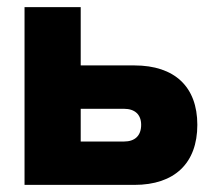

<svg xmlns="http://www.w3.org/2000/svg" viewBox="-20 -520 610 540"><path d="M49 0H358C471 0 535 -61 535 -169C535 -276 471 -336 358 -336H207V-500H49ZM207 -122V-214H329C359 -214 377 -198 377 -169C377 -138 359 -122 329 -122Z"/></svg>

Font: LT Wave Text Black
Style: Regular
Weight: 900
Designer: Daniel Lyons
Version: Version 2.5 (Glyphs App)